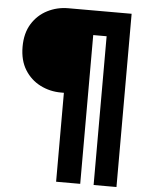

<svg xmlns="http://www.w3.org/2000/svg" viewBox="-63 -771 834 1071"><g transform="rotate(5 354.5 -235.0)"><path d="M276 -248Q213 -248 159 -275.5Q105 -303 72.5 -355.5Q40 -408 40 -484Q40 -560 72.5 -612.5Q105 -665 159 -692.5Q213 -720 276 -720H630V250H502V-583H427V250H292V-248Z"/></g></svg>

Font: Kufam ExtraBold
Style: Regular
Weight: 800
Designer: Wael Morcos, Artur Schmal
Foundry: Original Type
Version: Version 1.300; ttfautohint (v1.8.3)